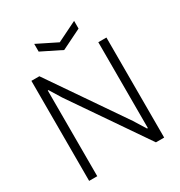

<svg xmlns="http://www.w3.org/2000/svg" viewBox="-212 -1083 1155 1230"><g transform="rotate(-30 365.0 -468.0)"><path d="M222 -936 369 -863 517 -936V-879L369 -806L222 -879ZM88 -740H147L523 -192L577 -105H583V-740H643V0H582L206 -548L153 -634H148V0H88Z"/></g></svg>

Font: Encode Sans Narrow
Style: Light
Weight: 300
Designer: Pablo Impallari, Andres Torresi
Foundry: Pablo Impallari, Andres Torresi
Version: Version 1.000; ttfautohint (v1.00) -l 8 -r 50 -G 200 -x 14 -